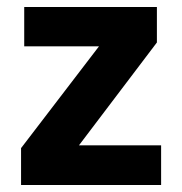

<svg xmlns="http://www.w3.org/2000/svg" viewBox="-20 -527 519 547"><path d="M439 0H40V-105L262 -395H49V-507H427V-406L205 -113H439Z"/></svg>

Font: Hind Kochi
Style: Bold
Weight: 700
Designer: Dhruvi Tolia
Foundry: Indian Type Foundry
Version: Version 0.702;PS 1.0;hotconv 1.0.81;makeotf.lib2.5.63406